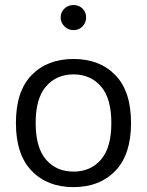

<svg xmlns="http://www.w3.org/2000/svg" viewBox="-20 -747 590 772"><path d="M275.5 -447.9Q343.8 -447.9 385.7 -399.8Q427.7 -351.7 427.7 -252.6Q427.7 -153.2 385.9 -105.1Q344.1 -57 275.5 -57Q206.9 -57 165.2 -105.1Q123.4 -153.2 123.4 -252.6Q123.4 -351.7 165.3 -399.8Q207.2 -447.9 275.5 -447.9ZM275.5 -509.9Q170.3 -509.9 107.1 -445Q44 -380.1 44 -252.6Q44 -125.3 107.3 -60Q170.6 5.4 275.5 5.4Q380.5 5.4 443.7 -60Q506.9 -125.3 506.9 -252.6Q506.9 -380.1 443.8 -445Q380.8 -509.9 275.5 -509.9ZM223.9 -677Q223.9 -656.1 239 -641Q254 -625.9 275.6 -625.9Q297.4 -625.9 311.9 -641Q326.3 -656.1 326.3 -677Q326.3 -698 311.9 -712.4Q297.4 -726.8 275.6 -726.8Q254 -726.8 239 -712.4Q223.9 -698 223.9 -677Z"/></svg>

Font: Estedad VF
Style: Regular
Weight: 100
Designer: Amin Abedi
Version: Version 7.3